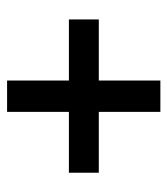

<svg xmlns="http://www.w3.org/2000/svg" viewBox="16 -594 488 561"><g transform="rotate(-90 260.5 -313.0)"><path d="M214.6 -88.9V-268.8H36.8V-356.2H214.6V-536.8H306.2V-356.2H484.7V-268.8H306.2V-88.9Z"/></g></svg>

Font: Afacad SemiBold
Style: Regular
Weight: 600
Designer: Kristian Moeller
Foundry: Dicotype
Version: Version 1.000